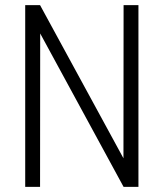

<svg xmlns="http://www.w3.org/2000/svg" viewBox="-20 -731 640 751"><path d="M521.5 0H463.4L137.2 -600.1L136.7 0H78.6V-710.9H136.7L462.9 -111.8L463.4 -710.9H521.5Z"/></svg>

Font: Roboto Mono Light
Style: Regular
Weight: 300
Designer: Google
Version: Version 2.000985; 2015; ttfautohint (v1.3)